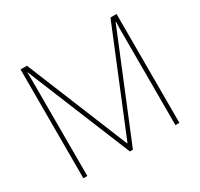

<svg xmlns="http://www.w3.org/2000/svg" viewBox="-150 -903 1137 1091"><g transform="rotate(-30 418.5 -357.0)"><path d="M408 0 130 -679H128Q129 -654 129 -636.5Q129 -619 129 -596V0H103V-714H145L417 -48H420L693 -714H733V0H707V-602Q707 -617 707 -635Q707 -653 708 -678H706L428 0Z"/></g></svg>

Font: Noto Sans Tamil Thin
Style: Regular
Weight: 100
Designer: Jelle Bosma - Monotype Design Team
Foundry: Monotype Imaging Inc.
Version: Version 2.004; ttfautohint (v1.8.4.7-5d5b)